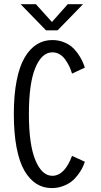

<svg xmlns="http://www.w3.org/2000/svg" viewBox="-20 -900 490 930"><path d="M382 -879.5 259 -753H203L80 -879.5H154L231.5 -793.5L308 -879.5ZM230 11Q189 11 156 -10Q123 -31 98.2 -73.5Q73.5 -116 60.2 -185.8Q47 -255.5 47 -348Q47 -440.5 60.8 -510Q74.5 -579.5 99.8 -622Q125 -664.5 158.5 -685.2Q192 -706 233 -706Q261 -706 285 -697.2Q309 -688.5 325.5 -675Q342 -661.5 355.5 -642.8Q369 -624 377 -607.5Q385 -591 391 -572.5L329 -543.5Q323.5 -562 316 -577.8Q308.5 -593.5 297 -610.2Q285.5 -627 269.2 -636.8Q253 -646.5 233.5 -646.5Q182.5 -646.5 151.2 -571.5Q120 -496.5 120 -348Q120 -199.5 151.5 -124Q183 -48.5 233.5 -48.5Q292.5 -48.5 329 -145L391 -116.5Q385.5 -100 377.8 -84.8Q370 -69.5 356 -51.2Q342 -33 325.2 -20Q308.5 -7 283.5 2Q258.5 11 230 11Z"/></svg>

Font: League Mono Condensed Light
Style: Regular
Weight: 300
Width: 1
Designer: Tyler Finck
Foundry: The League of Moveable Type / Tyler Finck
Version: Version 2.210